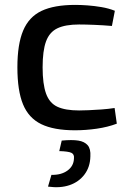

<svg xmlns="http://www.w3.org/2000/svg" viewBox="-20 -520 533 784"><path d="M287 -500Q310 -500 337.5 -498Q365 -496 394.5 -491Q424 -486 449 -476L437 -414Q402 -417 365.5 -418.5Q329 -420 303 -420Q247 -420 214.5 -404.5Q182 -389 168 -351Q154 -313 154 -245Q154 -177 168 -138Q182 -99 214.5 -84Q247 -69 303 -69Q318 -69 342 -70Q366 -71 394 -73Q422 -75 448 -79L457 -15Q420 -1 375 5.5Q330 12 286 12Q200 12 148.5 -13Q97 -38 74 -94Q51 -150 51 -245Q51 -339 74.5 -395Q98 -451 149.5 -475.5Q201 -500 287 -500ZM232 54Q274 50 299.5 54Q325 58 338 73Q351 88 349 119Q348 162 325 192.5Q302 223 264 236Q226 249 176 242L190 194Q230 195 255.5 176.5Q281 158 282 127Q284 110 271.5 104Q259 98 222 97Z"/></svg>

Font: Exo 2 Medium
Style: Regular
Weight: 500
Designer: Natanael Gama
Foundry: Natanael Gama
Version: Version 2.010